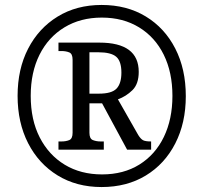

<svg xmlns="http://www.w3.org/2000/svg" viewBox="-20 -745 820 775"><path d="M390 10Q289 10 212.5 -37Q136 -84 93.5 -167Q51 -250 51 -358Q51 -466 93.5 -548.5Q136 -631 212.5 -678Q289 -725 390 -725Q492 -725 568.5 -678.5Q645 -632 687.5 -549Q730 -466 730 -357Q730 -249 687.5 -166Q645 -83 568.5 -36.5Q492 10 390 10ZM392 -41Q479 -41 543 -81Q607 -121 641.5 -192.5Q676 -264 676 -358Q676 -453 641 -524Q606 -595 541.5 -634.5Q477 -674 391 -674Q305 -674 240 -634.5Q175 -595 139.5 -524Q104 -453 104 -358Q104 -261 140.5 -190Q177 -119 241.5 -80Q306 -41 392 -41ZM216 -141V-174H228Q246 -174 259.5 -179.5Q273 -185 273 -209V-504Q273 -528 259.5 -533.5Q246 -539 228 -539H216V-573H381Q540 -573 540 -455Q540 -406 514.5 -381Q489 -356 456 -344L538 -200Q548 -184 557.5 -179Q567 -174 590 -174V-141H493L392 -328H341V-209Q341 -185 355 -179.5Q369 -174 386 -174H399V-141ZM380 -367Q431 -367 450.5 -387.5Q470 -408 470 -452Q470 -498 449 -516Q428 -534 377 -534H341V-367Z"/></svg>

Font: Noto Serif SemiCondensed
Style: Italic
Weight: 400
Width: 4
Italic angle: -12°
Designer: Monotype Design Team
Foundry: Monotype Imaging Inc.
Version: Version 2.013